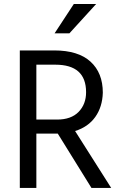

<svg xmlns="http://www.w3.org/2000/svg" viewBox="-20 -921 588 941"><path d="M158.2 -604H251Q401.9 -604 401.9 -469.2Q401.9 -410.2 365.2 -372.6Q328.6 -335 259.8 -335H158.2ZM524.9 0 348.1 -278.8Q412.1 -298.8 447 -347.9Q481.9 -397 483.9 -466.8Q483.9 -564 423.6 -618.9Q363.3 -673.8 246.1 -673.8H77.1V0H158.2V-266.1H254.9H263.2L428.2 0ZM341.8 -901.4 247.6 -757.8H320.3L451.2 -901.4Z"/></svg>

Font: FAU Chimera
Style: Regular
Weight: 400
Version: Version 1.002;hotconv 1.0.117;makeotfexe 2.5.65602